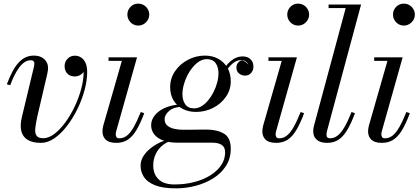

<svg xmlns="http://www.w3.org/2000/svg" viewBox="-20 -775 2300 1055"><path d="M205.5 10Q157.5 10 130.8 -7.2Q104 -24.5 96.8 -56Q89.5 -87.5 100 -131L166.5 -408Q167 -412.5 168 -417.2Q169 -422 169 -426Q169 -434 164 -439Q159 -444 149.5 -444Q132 -444 116.5 -434.2Q101 -424.5 87 -406.2Q73 -388 60.2 -362.8Q47.5 -337.5 36 -306.5L17.5 -312Q32 -349.5 47 -378.8Q62 -408 79.8 -428.2Q97.5 -448.5 118.8 -459Q140 -469.5 166.5 -469.5Q202 -469.5 223 -450.2Q244 -431 244 -402.5Q244 -391.5 242.2 -382.5Q240.5 -373.5 239.5 -368L186 -139Q177 -99.5 174 -72Q171 -44.5 180.5 -30Q190 -15.5 217.5 -15.5Q247.5 -15.5 278.5 -39Q309.5 -62.5 338.2 -101.5Q367 -140.5 389.8 -188.2Q412.5 -236 426 -285.8Q439.5 -335.5 439.5 -379Q439.5 -404 432.8 -419.2Q426 -434.5 415 -441.8Q404 -449 391 -449V-468Q407 -468 420.5 -461.2Q434 -454.5 442 -442Q450 -429.5 450 -412Q450 -388 432.2 -371.5Q414.5 -355 391 -355Q365 -355 350 -370.5Q335 -386 335 -412Q335 -435 351 -452Q367 -469 391 -469Q410 -469 425.5 -459.2Q441 -449.5 450 -429.5Q459 -409.5 459 -379Q459 -333.5 444.8 -280.5Q430.5 -227.5 405.5 -176.2Q380.5 -125 348 -82.8Q315.5 -40.5 279 -15.2Q242.5 10 205.5 10Z M618.5 10Q579.5 10 561.2 -7.2Q543 -24.5 543 -53Q543 -60.5 544.2 -68.8Q545.5 -77 547.5 -85L649.5 -440.5H576.5V-460H733L618 -52Q617 -48 616.5 -43.8Q616 -39.5 616 -36Q616 -27.5 620.2 -21.2Q624.5 -15 636 -15Q658.5 -15 677.5 -29.8Q696.5 -44.5 714.8 -76.5Q733 -108.5 753.5 -159.5L772.5 -153Q751 -95.5 729.2 -59.5Q707.5 -23.5 681.2 -6.8Q655 10 618.5 10ZM739.5 -634.5Q723 -634.5 709.5 -642.8Q696 -651 688 -664.8Q680 -678.5 680 -695Q680 -711.5 688 -725.2Q696 -739 709.5 -747Q723 -755 739.5 -755Q756 -755 769.8 -747Q783.5 -739 791.8 -725.2Q800 -711.5 800 -695Q800 -678.5 791.8 -664.8Q783.5 -651 769.8 -642.8Q756 -634.5 739.5 -634.5Z M947.5 260Q873.5 260 830.8 242.5Q788 225 770.2 196.5Q752.5 168 752.5 135.5Q752.5 105 770.5 79Q788.5 53 815.5 33.5Q842.5 14 870 3Q897.5 -8 916.5 -8H945.5Q905.5 -1 878 19.8Q850.5 40.5 836.2 70.2Q822 100 822 134.5Q822 181.5 851 210Q880 238.5 938.5 238.5Q997 238.5 1047.8 225.2Q1098.5 212 1136.5 188Q1174.5 164 1195.8 132Q1217 100 1217 62.5Q1217 33 1197.8 21Q1178.5 9 1147.5 9Q1138 9 1117.8 9Q1097.5 9 1072.2 9Q1047 9 1022.5 9Q998 9 979.2 9Q960.5 9 954 9Q909 9 877 -3Q845 -15 827.8 -36.5Q810.5 -58 810.5 -86.5Q810.5 -110.5 823.5 -131.2Q836.5 -152 859.8 -167.8Q883 -183.5 914.5 -192.2Q946 -201 983.5 -201L982.5 -188Q935.5 -188 910 -166Q884.5 -144 884.5 -120.5Q884.5 -97 900.2 -84.2Q916 -71.5 939.2 -66.8Q962.5 -62 984.5 -62Q1002 -62 1027.5 -62.2Q1053 -62.5 1077.2 -62.8Q1101.5 -63 1115.5 -63Q1172 -63 1210 -41Q1248 -19 1248 42Q1248 96.5 1221.2 137.5Q1194.5 178.5 1150.2 205.8Q1106 233 1053 246.5Q1000 260 947.5 260ZM1056.5 -160Q1016 -160 984 -176.5Q952 -193 933.5 -223.5Q915 -254 915 -296.5Q915 -344.5 941.8 -383.8Q968.5 -423 1012.2 -446.2Q1056 -469.5 1106.5 -469.5Q1147 -469.5 1179 -452Q1211 -434.5 1229.5 -402.8Q1248 -371 1248 -328.5Q1248 -281 1221.2 -242.8Q1194.5 -204.5 1151 -182.2Q1107.5 -160 1056.5 -160ZM1046.5 -179.5Q1067.5 -179.5 1087 -191.2Q1106.5 -203 1123.5 -223.2Q1140.5 -243.5 1153.2 -268.8Q1166 -294 1173.2 -321Q1180.5 -348 1180.5 -373Q1180.5 -406 1165 -428Q1149.5 -450 1116.5 -450Q1095.5 -450 1076 -438.2Q1056.5 -426.5 1039.5 -406.2Q1022.5 -386 1009.8 -361Q997 -336 989.8 -309Q982.5 -282 982.5 -257Q982.5 -224 998 -201.8Q1013.5 -179.5 1046.5 -179.5ZM1314.5 -465Q1340 -465 1356.2 -449.8Q1372.5 -434.5 1372.5 -409.5Q1372.5 -389 1360 -374.2Q1347.5 -359.5 1326.5 -359.5Q1308 -359.5 1293.5 -371.2Q1279 -383 1279 -404Q1279 -418.5 1287.2 -429.2Q1295.5 -440 1308.5 -444Q1319 -441.5 1328.2 -435.5Q1337.5 -429.5 1344.5 -419Q1340 -432 1329 -438.5Q1318 -445 1305.5 -445Q1285 -445 1266.5 -432.2Q1248 -419.5 1231.5 -397.2Q1215 -375 1201 -346.5L1187 -354.5Q1213.5 -410 1245.2 -437.5Q1277 -465 1314.5 -465Z M1497 10Q1458 10 1439.8 -7.2Q1421.5 -24.5 1421.5 -53Q1421.5 -60.5 1422.8 -68.8Q1424 -77 1426 -85L1528 -440.5H1455V-460H1611.5L1496.5 -52Q1495.5 -48 1495 -43.8Q1494.5 -39.5 1494.5 -36Q1494.5 -27.5 1498.8 -21.2Q1503 -15 1514.5 -15Q1537 -15 1556 -29.8Q1575 -44.5 1593.2 -76.5Q1611.5 -108.5 1632 -159.5L1651 -153Q1629.5 -95.5 1607.8 -59.5Q1586 -23.5 1559.8 -6.8Q1533.5 10 1497 10ZM1618 -634.5Q1601.5 -634.5 1588 -642.8Q1574.5 -651 1566.5 -664.8Q1558.5 -678.5 1558.5 -695Q1558.5 -711.5 1566.5 -725.2Q1574.5 -739 1588 -747Q1601.5 -755 1618 -755Q1634.5 -755 1648.2 -747Q1662 -739 1670.2 -725.2Q1678.5 -711.5 1678.5 -695Q1678.5 -678.5 1670.2 -664.8Q1662 -651 1648.2 -642.8Q1634.5 -634.5 1618 -634.5Z M1778 10Q1739 10 1720 -7.5Q1701 -25 1701 -53Q1701 -63 1702.2 -70.8Q1703.5 -78.5 1705.5 -85L1879.5 -730.5H1785.5V-750H1964L1776 -52Q1775 -47.5 1774.5 -42.8Q1774 -38 1774 -34.5Q1774 -15 1794 -15Q1816 -15 1835.2 -30Q1854.5 -45 1873 -76.8Q1891.5 -108.5 1911.5 -159.5L1930.5 -153Q1909 -95.5 1887.2 -59.5Q1865.5 -23.5 1839.2 -6.8Q1813 10 1778 10Z M2078 10Q2039 10 2020.8 -7.2Q2002.5 -24.5 2002.5 -53Q2002.5 -60.5 2003.8 -68.8Q2005 -77 2007 -85L2109 -440.5H2036V-460H2192.5L2077.5 -52Q2076.5 -48 2076 -43.8Q2075.5 -39.5 2075.5 -36Q2075.5 -27.5 2079.8 -21.2Q2084 -15 2095.5 -15Q2118 -15 2137 -29.8Q2156 -44.5 2174.2 -76.5Q2192.5 -108.5 2213 -159.5L2232 -153Q2210.5 -95.5 2188.8 -59.5Q2167 -23.5 2140.8 -6.8Q2114.5 10 2078 10ZM2199 -634.5Q2182.5 -634.5 2169 -642.8Q2155.5 -651 2147.5 -664.8Q2139.5 -678.5 2139.5 -695Q2139.5 -711.5 2147.5 -725.2Q2155.5 -739 2169 -747Q2182.5 -755 2199 -755Q2215.5 -755 2229.2 -747Q2243 -739 2251.2 -725.2Q2259.5 -711.5 2259.5 -695Q2259.5 -678.5 2251.2 -664.8Q2243 -651 2229.2 -642.8Q2215.5 -634.5 2199 -634.5Z"/></svg>

Font: Bodoni Moda 11pt
Style: Italic
Weight: 400
Italic angle: -13°
Version: Version 2.004